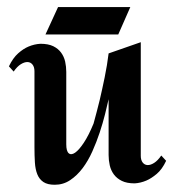

<svg xmlns="http://www.w3.org/2000/svg" viewBox="-20 -506 491 536"><path d="M443.8 -57.1Q432.6 -33.2 417.5 -20.5Q402.3 -7.8 388.7 -2Q372.6 4.9 356 5.9Q334 5.9 320.1 -1Q306.2 -7.8 297.9 -19Q289.6 -30.3 286.4 -44.4Q283.2 -58.6 283.2 -73.2V-229Q279.3 -211.4 273.2 -187Q267.1 -162.6 258.3 -136Q249.5 -109.4 237.8 -83.3Q226.1 -57.1 210.7 -36.6Q195.3 -16.1 176 -3.2Q156.7 9.8 132.8 9.8Q112.8 9.8 101.3 2.2Q89.8 -5.4 84.2 -19.3Q78.6 -33.2 77.4 -52.5Q76.2 -71.8 76.2 -95.2V-307.1Q76.2 -318.8 70.8 -325.7Q65.4 -332.5 56.9 -332.8Q48.3 -333 38.1 -326.7Q27.8 -320.3 18.1 -306.2L4.9 -320.8Q16.1 -344.2 30.8 -357.2Q45.4 -370.1 59.6 -376Q75.7 -382.8 92.8 -383.8Q114.7 -383.8 128.7 -377Q142.6 -370.1 150.6 -359.1Q158.7 -348.1 161.9 -334Q165 -319.8 165 -305.2V-103Q165 -84 171.9 -78.1Q178.7 -72.3 189.7 -79.8Q200.7 -87.4 214.1 -107.7Q227.5 -127.9 241.2 -161.1Q250 -192.9 258.3 -226.6Q265.1 -255.4 272.2 -290Q279.3 -324.7 283.2 -356.9L373 -388.2V-70.8Q373 -59.1 378.4 -52.2Q383.8 -45.4 392.1 -45.2Q400.4 -44.9 410.4 -51.3Q420.4 -57.6 430.2 -71.8ZM106.9 -409.7 142.1 -486.3H343.8L310.1 -409.7Z"/></svg>

Font: Redressed
Style: Regular
Weight: 400
Designer: Astigmatic (AOETI)
Foundry: Astigmatic (AOETI)
Version: Version 1.000